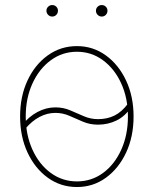

<svg xmlns="http://www.w3.org/2000/svg" viewBox="-20 -734 612 765"><path d="M286.6 11.2Q221.7 11.2 170.4 -25.9Q119.1 -63 89.6 -126.5Q60.1 -189.9 60.1 -270Q60.1 -350.1 89.6 -413.3Q119.1 -476.6 170.4 -513.4Q221.7 -550.3 286.6 -550.3Q350.6 -550.3 401.6 -513.4Q452.6 -476.6 482.4 -413.1Q512.2 -349.6 512.2 -270Q512.2 -189.9 482.7 -126.5Q453.1 -63 402.1 -25.9Q351.1 11.2 286.6 11.2ZM286.6 -11.2Q344.7 -11.2 390.6 -44.9Q436.5 -78.6 463.1 -137.5Q489.7 -196.3 489.7 -270Q489.7 -343.3 462.9 -401.9Q436 -460.4 390.1 -494.1Q344.2 -527.8 286.6 -527.8Q228.5 -527.8 182.4 -493.9Q136.2 -460 109.4 -401.6Q82.5 -343.3 82.5 -270Q82.5 -196.3 109.4 -137.5Q136.2 -78.6 182.4 -44.9Q228.5 -11.2 286.6 -11.2ZM81.1 -221.2 68.4 -235.8Q94.2 -269 128.9 -287.6Q163.6 -306.2 200.7 -306.2Q232.4 -306.2 259.8 -294.4Q287.1 -282.7 314 -271Q340.8 -259.3 370.6 -259.3Q406.7 -259.3 435.8 -273.4Q464.8 -287.6 489.7 -320.8L503.4 -308.1Q479 -271 444.8 -254.2Q410.6 -237.3 370.6 -237.3Q338.4 -237.3 310.8 -249Q283.2 -260.7 256.6 -272.5Q230 -284.2 200.7 -284.2Q168 -284.2 137.5 -268.1Q106.9 -252 81.1 -221.2ZM385.3 -668Q376 -668 369.1 -674.8Q362.3 -681.6 362.3 -691.4Q362.3 -700.7 369.1 -707.3Q376 -713.9 385.3 -713.9Q395 -713.9 401.6 -707.3Q408.2 -700.7 408.2 -691.4Q408.2 -681.6 401.6 -674.8Q395 -668 385.3 -668ZM188 -668Q178.7 -668 171.9 -674.8Q165 -681.6 165 -691.4Q165 -700.7 171.9 -707.3Q178.7 -713.9 188 -713.9Q197.8 -713.9 204.3 -707.3Q210.9 -700.7 210.9 -691.4Q210.9 -681.6 204.3 -674.8Q197.8 -668 188 -668Z"/></svg>

Font: Inter 16pt Thin
Style: Regular
Weight: 250
Version: Version 4.001;git-66647c0bb